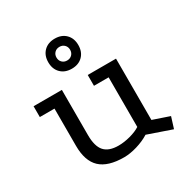

<svg xmlns="http://www.w3.org/2000/svg" viewBox="-158 -801 925 952"><g transform="rotate(-30 304.5 -324.5)"><path d="M433 -29Q401 -9 360.5 3Q320 15 286 15Q194 15 150.5 -26Q107 -67 107 -154V-367H23V-429H185V-170Q185 -106 210.5 -77.5Q236 -49 291 -49Q323 -49 358.5 -58.5Q394 -68 417 -83V-367H333V-429H495V-78L589 -46L569 18ZM281 -667Q320 -667 343.5 -643.5Q367 -620 367 -581Q367 -542 343.5 -518.5Q320 -495 281 -495Q242 -495 218.5 -518.5Q195 -542 195 -581Q195 -620 218.5 -643.5Q242 -667 281 -667ZM281 -620Q264 -620 253 -609Q242 -598 242 -581Q242 -564 253 -553Q264 -542 281 -542Q298 -542 309 -553Q320 -564 320 -581Q320 -598 309 -609Q298 -620 281 -620Z"/></g></svg>

Font: Podkova VF Beta
Style: Regular
Weight: 400
Designer: Ilya Yudin
Foundry: Cyreal (www.cyreal.org)
Version: Version 2.100